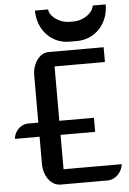

<svg xmlns="http://www.w3.org/2000/svg" viewBox="-71 -1023 716 1068"><g transform="rotate(-5 287.0 -488.5)"><path d="M129.9 -123C129.9 -55.2 170.9 0 222.7 0H486.3C529.3 0 566.9 -37.6 571.8 -83.5H247.1V-275.4H440.4V-354H247.1V-657.7H528.3V-740.2H221.7C170.9 -740.2 129.9 -685.5 129.9 -616.2V-354H72.8C31.2 -354 -3.9 -318.4 -7.8 -275.4H129.9ZM340.8 -787.6H385.3C482.4 -787.6 560.5 -865.7 560.5 -976.6H487.3C487.3 -941.4 434.6 -897.5 374.5 -897.5H352.1C291.5 -897.5 239.3 -941.4 239.3 -976.6H165.5C165.5 -865.7 243.7 -787.6 340.8 -787.6Z"/></g></svg>

Font: Atomic Age
Style: Regular
Weight: 400
Designer: James Grieshaber
Foundry: James Grieshaber
Version: Version 1.002